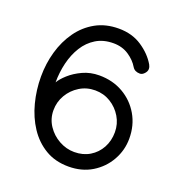

<svg xmlns="http://www.w3.org/2000/svg" viewBox="-125 -782 835 896"><g transform="rotate(20 292.0 -334.0)"><path d="M312.5 8.8Q246.1 8.8 196.8 -20.8Q147.5 -50.3 114.5 -100.3Q81.5 -150.4 65.2 -213.1Q48.8 -275.9 48.8 -342.3Q48.8 -407.2 65.9 -467Q83 -526.9 116.7 -574.2Q150.4 -621.6 200 -649.2Q249.5 -676.8 314.5 -676.8Q380.9 -676.8 429.4 -644.5Q478 -612.3 503.9 -567.9Q509.8 -557.6 509.8 -546.9Q509.8 -535.2 499.3 -523.9Q488.8 -512.7 477.5 -512.7Q451.7 -512.7 440.4 -531.2Q423.3 -560.5 390.6 -582.3Q357.9 -604 314.5 -604Q264.6 -604 228.3 -581.8Q191.9 -559.6 168.5 -522Q145 -484.4 133.5 -437Q122.1 -389.6 122.1 -339.8Q132.3 -358.4 158.4 -382.1Q184.6 -405.8 221.9 -423.1Q259.3 -440.4 303.7 -440.4Q370.1 -440.4 422.4 -410.4Q474.6 -380.4 504.9 -328.4Q535.2 -276.4 535.2 -210.9Q535.2 -152.8 506.8 -102.5Q478.5 -52.2 428.5 -21.7Q378.4 8.8 312.5 8.8ZM314.5 -64Q357.9 -64 391.1 -84Q424.3 -104 443.1 -138.4Q461.9 -172.9 461.9 -215.8Q461.9 -256.8 441.2 -291.5Q420.4 -326.2 386 -347.2Q351.6 -368.2 309.6 -368.2Q267.1 -368.2 232.7 -346.9Q198.2 -325.7 177.7 -290.8Q157.2 -255.9 157.2 -214.4Q157.2 -172.4 179.9 -138.2Q202.6 -104 238.8 -84Q274.9 -64 314.5 -64Z"/></g></svg>

Font: Manjari
Style: Regular
Weight: 400
Designer: Santhosh Thottingal <santhosh.thottingal@gmail.com>
Foundry: SMC
Version: Version 2.000